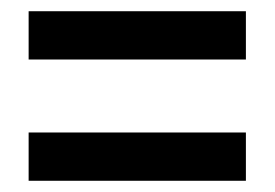

<svg xmlns="http://www.w3.org/2000/svg" viewBox="-20 -523 490 342"><path d="M31 -417V-503H418V-417ZM31 -201V-287H418V-201Z"/></svg>

Font: Noto Sans Thai Looped UI Condensed Medium
Style: Regular
Weight: 500
Width: 3
Designer: Cadson Demak Team
Foundry: Cadson Demak Co., Ltd.
Version: Version 1.000